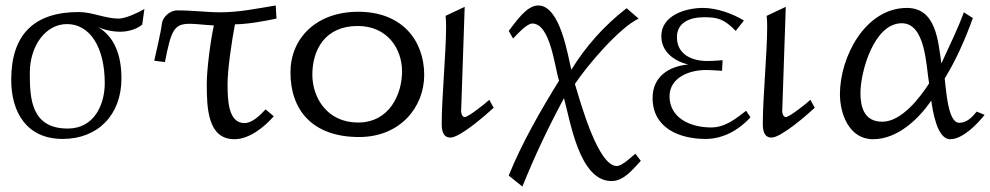

<svg xmlns="http://www.w3.org/2000/svg" viewBox="-20 -493 3620 702"><path d="M21 -201C21 -81 79 15 209 15C338 15 424 -73 424 -206C424 -291 399 -359 337 -395C344 -391 378 -377 419 -377C447 -377 478 -385 500 -403L508 -460C486 -447 439 -425 414 -425C365 -425 317 -449 268 -449C104 -449 21 -366 21 -201ZM89 -226C89 -326 147 -405 225 -405C307 -405 363 -323 363 -189C363 -110 324 -23 228 -23C93 -23 89 -134 89 -226Z M544 -271 583 -266C606 -383 616 -406 674 -406C696 -406 724 -402 762 -400C750 -347 736 -240 736 -186C736 -99 739 16 837 16C892 16 947 -29 981 -68L951 -93C932 -73 903 -43 874 -43C815 -43 812 -125 812 -186C812 -241 828 -346 839 -404C889 -405 942 -415 991 -425L988 -473C921 -462 854 -448 786 -448C733 -448 689 -455 628 -455C599 -455 574 -428 572 -407C569 -378 550 -299 544 -271Z M1042 -228C1042 -92 1121 8 1293 8C1443 8 1531 -101 1531 -219C1531 -344 1451 -450 1290 -450C1136 -450 1042 -353 1042 -228ZM1122 -220C1122 -309 1167 -398 1288 -398C1397 -398 1450 -314 1450 -232C1450 -150 1405 -45 1289 -45C1176 -45 1122 -136 1122 -220Z M1595 -41C1595 -19 1598 10 1627 10C1662 10 1757 -73 1785 -99L1769 -128C1756 -116 1693 -65 1679 -65C1670 -65 1666 -79 1666 -86C1666 -91 1679 -468 1679 -468L1609 -435C1609 -435 1611 -421 1611 -395C1611 -300 1595 -136 1595 -41Z M1840 149 1890 189C1935 77 1986 -30 2042 -134C2066 -48 2098 169 2216 169C2261 169 2294 126 2323 95L2303 69C2288 81 2255 114 2235 114C2167 114 2104 -113 2082 -186C2128 -255 2245 -392 2315 -425L2271 -463C2186 -397 2120 -321 2069 -238C2057 -283 2030 -473 1948 -473C1904 -473 1865 -411 1840 -380L1856 -352C1869 -366 1906 -407 1926 -407C1993 -407 2008 -246 2024 -198C1957 -90 1887 32 1840 149Z M2366 -135C2366 -24 2465 15 2560 15C2624 15 2682 -18 2724 -64L2708 -88C2669 -58 2631 -27 2580 -27C2505 -27 2428 -61 2428 -141C2428 -209 2500 -237 2560 -237C2584 -237 2620 -234 2620 -234L2622 -273C2622 -273 2592 -270 2566 -270C2508 -270 2455 -295 2455 -357C2455 -410 2501 -430 2554 -430C2605 -430 2628 -423 2670 -380L2700 -418C2657 -444 2600 -464 2550 -464C2487 -464 2398 -437 2398 -361C2398 -303 2445 -270 2496 -257C2425 -251 2366 -212 2366 -135Z M2769 -41C2769 -19 2772 10 2801 10C2836 10 2931 -73 2959 -99L2943 -128C2930 -116 2867 -65 2853 -65C2844 -65 2840 -79 2840 -86C2840 -91 2853 -468 2853 -468L2783 -435C2783 -435 2785 -421 2785 -395C2785 -300 2769 -136 2769 -41Z M3051 -149C3051 -76 3085 16 3172 16C3261 16 3337 -56 3385 -125C3390 -91 3405 16 3454 16C3500 16 3553 -39 3580 -73L3551 -85C3534 -64 3515 -44 3487 -44C3444 -44 3439 -174 3434 -206C3476 -274 3510 -352 3537 -427L3504 -448C3480 -382 3451 -326 3422 -261C3410 -340 3404 -464 3296 -464C3143 -464 3051 -284 3051 -149ZM3126 -153C3126 -230 3175 -408 3277 -408C3365 -408 3366 -250 3377 -188C3343 -135 3276 -48 3206 -48C3140 -48 3126 -101 3126 -153Z"/></svg>

Font: KpMath
Style: Sans
Weight: 400
Version: Version 0.64